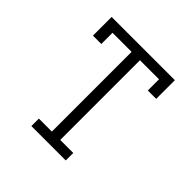

<svg xmlns="http://www.w3.org/2000/svg" viewBox="-189 -894 1054 1054"><g transform="rotate(45 337.5 -367.5)"><path d="M204 0V-58H305V-677H157V-590H92V-735H583V-590H518V-677H370V-58H471V0Z"/></g></svg>

Font: Iosevka Etoile Light
Style: Regular
Weight: 300
Designer: Belleve Invis
Foundry: Belleve Invis
Version: Version 25.0.1; ttfautohint (v1.8.4)